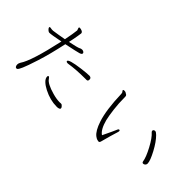

<svg xmlns="http://www.w3.org/2000/svg" viewBox="-9 -1385 2018 2018"><g transform="rotate(45 1000.0 -376.0)"><path d="M373 -724 363 -753Q363 -755 365 -759Q368 -763 374.5 -763Q381 -763 392 -760Q425 -752 425 -731Q425 -729 418 -684.5Q411 -640 397 -577Q507 -600 524 -610L537 -616Q545 -618 554.5 -618Q564 -618 574.5 -612Q585 -606 586 -597V-594Q586 -580 558.5 -571.5Q531 -563 387 -533Q347 -346 305.5 -216.5Q264 -87 245 -45Q226 -3 218.5 4Q211 11 202 11Q193 11 186.5 0.5Q180 -10 180 -26Q180 -42 191 -61Q257 -155 338 -524Q213 -499 183 -499Q166 -500 146 -525Q141 -532 141 -539Q141 -546 152 -546L178 -542Q187 -542 196 -542Q267 -552 347 -567Q355 -603 364 -659.5Q373 -716 373 -724ZM830 -448Q830 -425 810 -425H789Q656 -425 557 -409L549 -408Q524 -408 524 -421Q524 -447 686 -468Q764 -478 799 -478H803Q826 -475 829 -459ZM832 -23Q832 -8 797 -4H785Q690 -4 592 -54Q548 -76 520 -103Q492 -130 492 -158Q492 -171 501.5 -171Q511 -171 524 -151Q537 -131 573 -112Q609 -93 669.5 -76Q730 -59 775 -59H777L794 -60Q800 -60 804 -59Q808 -58 820 -46.5Q832 -35 832 -23Z M1223 -581Q1223 -489 1233.5 -405Q1244 -321 1256 -272Q1285 -162 1336 -129Q1394 -249 1410 -288Q1414 -299 1424 -299Q1434 -299 1434 -285Q1434 -280 1432 -274Q1424 -250 1404.5 -182.5Q1385 -115 1379.5 -90.5Q1374 -66 1368.5 -61Q1363 -56 1356.5 -56Q1350 -56 1336 -60Q1322 -64 1302 -79Q1256 -115 1222 -218Q1179 -347 1172 -581Q1171 -599 1163.5 -605Q1156 -611 1156 -618V-621Q1158 -627 1175 -627Q1192 -627 1215 -609Q1223 -603 1223 -587ZM1886 -257Q1886 -242 1875.5 -232.5Q1865 -223 1854 -223Q1839 -223 1836 -239Q1828 -294 1777.5 -388.5Q1727 -483 1684 -520Q1676 -528 1676 -536Q1676 -544 1682 -550Q1688 -556 1701 -556Q1714 -556 1737 -533Q1787 -483 1835.5 -392.5Q1884 -302 1886 -260Z"/></g></svg>

Font: LXGW WenKai Lite Light
Style: Regular
Weight: 300
Designer: LXGW / Fontworks Inc.
Foundry: LXGW / Fontworks Inc.
Version: Version 1.511; March 25, 2025